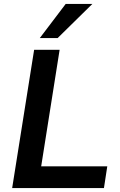

<svg xmlns="http://www.w3.org/2000/svg" viewBox="-20 -959 612 979"><path d="M42 0 154 -705H284L190 -111H527L510 0ZM183 -765 315 -939H451L274 -765Z"/></svg>

Font: Nunito Sans 11pt
Style: Bold Italic
Weight: 700
Italic angle: -9°
Version: Version 3.101;gftools[0.9.27]